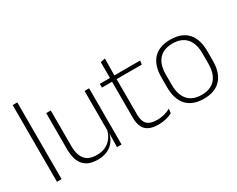

<svg xmlns="http://www.w3.org/2000/svg" viewBox="-89 -1046 1777 1439"><g transform="rotate(-30 799.0 -326.0)"><path d="M78.5 0V-664H118.5V0Z M305.5 -486.5V-178.5Q305.5 -130.5 318.5 -96Q331.5 -61.5 361 -42.8Q390.5 -24 440 -24Q486 -24 519.8 -42Q553.5 -60 574.2 -91.2Q595 -122.5 601.5 -162.5L612.5 -130.5H602.5Q597 -93 576 -60.8Q555 -28.5 518.2 -9.2Q481.5 10 429 10Q370 10 334 -12.2Q298 -34.5 282 -75.8Q266 -117 266 -175V-486.5ZM637.5 -486.5V0H598L600.5 -123.5L598 -125.5V-486.5Z M956 9.5Q904.5 9.5 872.8 -5.8Q841 -21 826 -52.2Q811 -83.5 811 -130.5V-459H850.5V-134.5Q850.5 -79 876.2 -52.5Q902 -26 963 -26Q993.5 -26 1022.8 -33.2Q1052 -40.5 1078.5 -55.5L1074 -18.5Q1051 -6 1019.8 1.8Q988.5 9.5 956 9.5ZM723.5 -443V-475.5H1072.5L1068.5 -443ZM811.5 -469.5V-612.5L851.5 -621L849.5 -469.5Z M1345.5 12Q1248 12 1197.8 -43Q1147.5 -98 1147.5 -201V-286.5Q1147.5 -389.5 1198 -444Q1248.5 -498.5 1345.5 -498.5Q1442.5 -498.5 1493.2 -444Q1544 -389.5 1544 -286.5V-201Q1544 -98 1493.2 -43Q1442.5 12 1345.5 12ZM1345.5 -21.5Q1422.5 -21.5 1463.2 -67.2Q1504 -113 1504 -199.5V-288Q1504 -374 1463.5 -419.5Q1423 -465 1345.5 -465Q1268 -465 1227.5 -419.5Q1187 -374 1187 -288V-199.5Q1187 -113 1227.5 -67.2Q1268 -21.5 1345.5 -21.5Z"/></g></svg>

Font: Anek Tamil Medium ExtraLight
Style: Regular
Weight: 250
Version: Version 1.003